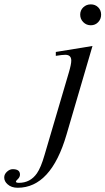

<svg xmlns="http://www.w3.org/2000/svg" viewBox="-190 -656 490 892"><path d="M279.8 -587.9Q279.8 -567.4 266.1 -553Q252.4 -538.6 231.9 -538.6Q211.4 -538.6 197 -553Q182.6 -567.4 182.6 -587.9Q182.6 -608.4 197 -622.1Q211.4 -635.7 231.9 -635.7Q252.4 -635.7 266.1 -622.1Q279.8 -608.4 279.8 -587.9ZM239.7 -442.4 119.1 -30.8Q46.9 216.3 -107.9 216.3Q-137.2 216.3 -154.8 200.2Q-170.4 186.5 -170.4 168.5Q-170.4 153.3 -157.5 141.6Q-144.5 129.9 -130.9 129.9Q-97.2 129.9 -97.2 154.8Q-97.2 166.5 -106.7 175.5Q-116.2 184.6 -116.2 187.5Q-116.2 193.4 -102.1 193.4Q-49.3 193.4 -18.6 149.4Q0 123 17.1 63.5L129.9 -319.3Q141.1 -357.4 141.1 -374.5Q141.1 -401.4 113.3 -401.4Q98.6 -401.4 69.3 -396.5V-414.6Z"/></svg>

Font: Dai Banna SIL Light
Style: Oblique
Weight: 400
Italic angle: -11°
Designer: Victor Gaultney
Foundry: SIL International
Version: Version 2.000